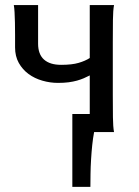

<svg xmlns="http://www.w3.org/2000/svg" viewBox="-20 -518 545 753"><path d="M349.1 0Q344.7 22.9 341.8 50.5Q338.9 78.1 337.2 106.9Q335.4 135.7 335 163.6Q334.5 191.4 334.5 214.8H263.7V-70.8H332V-222.2Q320.8 -216.3 308.8 -211.2Q296.9 -206.1 282.2 -201.9Q267.6 -197.8 249.3 -195.3Q231 -192.9 207.5 -192.9Q176.3 -192.9 146 -201.7Q115.7 -210.4 92 -227.8Q68.4 -245.1 53.7 -271.2Q39.1 -297.4 39.1 -332V-382.3Q39.1 -407.7 38.6 -429.9Q38.1 -452.1 37.1 -470Q36.1 -487.8 34.2 -498H129.4V-346.7Q129.4 -305.2 152.6 -284.4Q175.8 -263.7 219.7 -263.7Q262.2 -263.7 288.6 -271.5Q314.9 -279.3 332 -290.5V-498H427.2Q423.3 -477.5 422.9 -439.7Q422.4 -401.9 422.4 -351.6V-146.5Q422.4 -96.2 422.9 -58.3Q423.3 -20.5 427.2 0Z"/></svg>

Font: Andika FrenchTight
Style: Regular
Weight: 400
Designer: Victor Gaultney, Annie Olsen, Julie Remington, Don Collingsworth, Eric Hays, Becca Hirsbrunner
Foundry: SIL International
Version: Version 5.000 ; Dig1 Dig4Opn Dig7 LnSpcTght